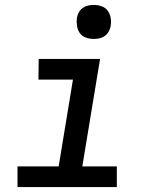

<svg xmlns="http://www.w3.org/2000/svg" viewBox="-20 -759 640 779"><path d="M454 0H51V-84H218L276 -436H136L137 -520H386L314 -84H454ZM360 -601Q344 -601 328.5 -606.5Q313 -612 304 -624.5Q295 -637 292.5 -653.5Q290 -670 292 -687Q294 -698 300 -709Q306 -720 316 -727Q326 -734 337.5 -736.5Q349 -739 361 -739Q377 -739 392.5 -733.5Q408 -728 417 -715.5Q426 -703 429 -686.5Q432 -670 429 -653Q427 -642 421 -631Q415 -620 405 -613Q395 -606 383.5 -603.5Q372 -601 360 -601Z"/></svg>

Font: Iosevka Md Ex Obl
Style: Regular
Weight: 500
Width: 7
Italic angle: -9°
Monospace: yes
Designer: Belleve Invis
Foundry: Belleve Invis
Version: Version 32.5.0; ttfautohint (v1.8.4)